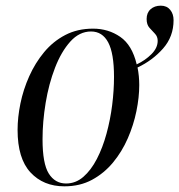

<svg xmlns="http://www.w3.org/2000/svg" viewBox="-20 -647 632 677"><path d="M207 10Q133 10 87.5 -39Q42 -88 42 -189Q42 -233 52 -282Q62 -331 83 -378Q104 -425 135.5 -463Q167 -501 210 -523.5Q253 -546 308 -546Q362 -546 404 -517Q446 -488 462 -420Q492 -434 514 -456Q536 -478 536 -503Q536 -518 526.5 -528Q517 -538 507 -549Q497 -560 497 -580Q497 -602 511 -614.5Q525 -627 547 -627Q568 -627 580 -612.5Q592 -598 592 -576Q592 -518 555 -476Q518 -434 465 -409Q471 -379 471 -347Q471 -304 461 -255Q451 -206 430.5 -159Q410 -112 378.5 -74Q347 -36 304.5 -13Q262 10 207 10ZM213 0Q247 0 274 -23.5Q301 -47 321.5 -86.5Q342 -126 355.5 -175.5Q369 -225 375.5 -276.5Q382 -328 382 -376Q382 -459 361.5 -497.5Q341 -536 301 -536Q260 -536 228 -500.5Q196 -465 174 -408Q152 -351 141 -284.5Q130 -218 130 -156Q130 -70 152 -35Q174 0 213 0Z"/></svg>

Font: Noto Serif Display Condensed
Style: Italic
Weight: 400
Width: 3
Italic angle: -12°
Designer: Monotype Design Team
Foundry: Monotype Imaging Inc.
Version: Version 2.009